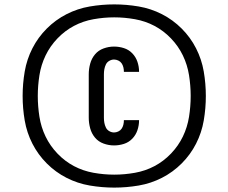

<svg xmlns="http://www.w3.org/2000/svg" viewBox="-20 -777 1040 874"><path d="M499 -115Q475 -115 451.5 -123.5Q428 -132 412.5 -150.5Q397 -169 390.5 -193Q384 -217 384 -241V-439Q384 -463 390.5 -487Q397 -511 412.5 -529.5Q428 -548 451.5 -556.5Q475 -565 499 -565Q522 -565 544 -558Q566 -551 582 -534.5Q598 -518 605.5 -496Q613 -474 613 -451V-450H544Q544 -461 541.5 -471Q539 -481 533.5 -489Q528 -497 518.5 -501.5Q509 -506 499 -506Q488 -506 477.5 -500Q467 -494 462 -483.5Q457 -473 455 -462Q453 -451 453 -439V-241Q453 -229 455 -218Q457 -207 462 -196.5Q467 -186 477.5 -180Q488 -174 499 -174Q509 -174 518.5 -178.5Q528 -183 533.5 -191Q539 -199 541.5 -209Q544 -219 544 -230H613V-229Q613 -206 605.5 -184Q598 -162 582 -145.5Q566 -129 544 -122Q522 -115 499 -115ZM500 77Q444 77 388.5 67.5Q333 58 283 32.5Q233 7 193 -33Q153 -73 127.5 -123Q102 -173 92.5 -228.5Q83 -284 83 -340Q83 -396 92.5 -451.5Q102 -507 127.5 -557Q153 -607 193 -647Q233 -687 283 -712.5Q333 -738 388.5 -747.5Q444 -757 500 -757Q556 -757 611.5 -747.5Q667 -738 717 -712.5Q767 -687 807 -647Q847 -607 872.5 -557Q898 -507 907.5 -451.5Q917 -396 917 -340Q917 -284 907.5 -228.5Q898 -173 872.5 -123Q847 -73 807 -33Q767 7 717 32.5Q667 58 611.5 67.5Q556 77 500 77ZM500 18Q547 18 594.5 9.5Q642 1 683.5 -21Q725 -43 758.5 -78Q792 -113 812.5 -155.5Q833 -198 840.5 -245.5Q848 -293 848 -340Q848 -387 840.5 -434.5Q833 -482 812.5 -524.5Q792 -567 758.5 -602Q725 -637 683.5 -659Q642 -681 594.5 -689.5Q547 -698 500 -698Q453 -698 405.5 -689.5Q358 -681 316.5 -659Q275 -637 241.5 -602Q208 -567 187.5 -524.5Q167 -482 159.5 -434.5Q152 -387 152 -340Q152 -293 159.5 -245.5Q167 -198 187.5 -155.5Q208 -113 241.5 -78Q275 -43 316.5 -21Q358 1 405.5 9.5Q453 18 500 18Z"/></svg>

Font: Iosevka QP
Style: Bold
Weight: 700
Designer: Belleve Invis
Foundry: Belleve Invis
Version: Version 20.0.0; ttfautohint (v1.8.4)